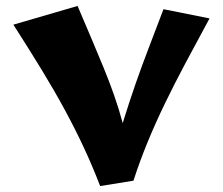

<svg xmlns="http://www.w3.org/2000/svg" viewBox="-20 -622 750 646"><path d="M317 4 360 -85Q377 -157 396.5 -219.5Q416 -282 436.5 -341Q457 -400 480.5 -461Q504 -522 530 -591L685 -560Q642 -481 604.5 -410.5Q567 -340 535 -274Q503 -208 476.5 -143.5Q450 -79 429 -14ZM317 4Q292 -61 263 -123.5Q234 -186 198.5 -251.5Q163 -317 120 -387.5Q77 -458 25 -539L241 -602Q268 -539 289.5 -488Q311 -437 329.5 -392Q348 -347 364 -301.5Q380 -256 393.5 -205.5Q407 -155 418 -92Z"/></svg>

Font: Marhey Light SemiBold
Style: Regular
Weight: 600
Version: Version 1.000